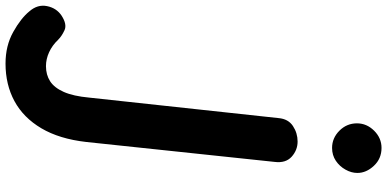

<svg xmlns="http://www.w3.org/2000/svg" viewBox="-623 -514 1332 660"><g transform="rotate(90 43.0 -184.0)"><path d="M-68.5 463Q-130 463 -177.2 436.5Q-224.5 410 -248 381Q-272.5 353 -266 320.5Q-259.5 288 -233.5 270.5Q-203.5 251 -183.2 260.2Q-163 269.5 -150.5 282Q-131 302.5 -107.5 313.2Q-84 324 -59.5 324Q-30 324 -7.8 309.8Q14.5 295.5 29 262.8Q43.5 230 48.5 175.5L119 -476Q122 -509 146.2 -525Q170.5 -541 199.5 -541Q229 -541 251.8 -520.5Q274.5 -500 269.5 -461.5L201 186Q190.5 278 154 339.8Q117.5 401.5 60.8 432.2Q4 463 -68.5 463ZM137 -745Q137 -778.5 162.2 -804Q187.5 -829.5 221.5 -829.5Q258.5 -829.5 283 -803.2Q307.5 -777 307.5 -746.5Q307.5 -726 296.2 -705.8Q285 -685.5 265.8 -672.5Q246.5 -659.5 221.5 -659.5Q187.5 -659.5 162.2 -684.8Q137 -710 137 -745Z"/></g></svg>

Font: Edu SA Hand
Style: Bold
Weight: 700
Designer: Tina and Corey Anderson, Eben Sorkin, Mirko Velimirovic
Foundry: Google for Education
Version: Version 2.000